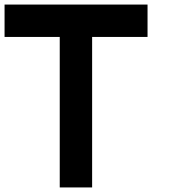

<svg xmlns="http://www.w3.org/2000/svg" viewBox="-20 -821 757 842"><path d="M0 -801V-659H242V1H384V-659H627V-801Z"/></svg>

Font: MintSans
Style: Bold
Weight: 700
Version: Version 2.0